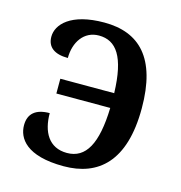

<svg xmlns="http://www.w3.org/2000/svg" viewBox="-88 -627 675 716"><g transform="rotate(15 249.5 -268.5)"><path d="M220 10C353 10 446 -68 446 -274C446 -468 364 -547 229 -547C99 -547 51 -492 51 -445C51 -405 79 -384 131 -384C131 -445 164 -495 222 -495C289 -495 328 -442 332 -302H124V-245H332C328 -106 292 -41 219 -41C149 -41 119 -96 119 -168C65 -168 38 -144 38 -100C38 -50 75 10 220 10Z"/></g></svg>

Font: Noto Serif Thai Medium
Style: Regular
Weight: 500
Designer: Monotype Design Team
Foundry: Monotype Imaging Inc.
Version: Version 1.901;PS 001.901;hotconv 1.0.88;makeotf.lib2.5.64775